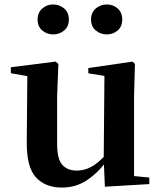

<svg xmlns="http://www.w3.org/2000/svg" viewBox="-20 -820 718 856"><path d="M255.7 16.2Q182.1 16.2 140.2 -29.3Q98.3 -74.7 99.3 -187.9L102 -497.7L132 -475.4L28.4 -493.5V-520.2L228 -545.4L240.2 -534.8L234.7 -388.7V-177.8Q234.7 -111 257.7 -85.3Q280.7 -59.5 321.8 -59.5Q364.7 -59.5 402.5 -85.8Q440.3 -112.1 469.6 -153.8L503.2 -103H456Q418.4 -51 368.8 -17.4Q319.2 16.2 255.7 16.2ZM447.6 12.4 442.4 -109.4V-111.9L445.6 -481.6L373.7 -493.2V-516.6L570.9 -545.4L581.6 -534.8L577.6 -388.7V-35L645.6 -28.5V0.7ZM216.7 -666.6Q189.5 -666.6 168.5 -684.1Q147.6 -701.6 147.6 -733.2Q147.6 -764.2 168.5 -782.2Q189.5 -800.1 216.7 -800.1Q245.2 -800.1 266.1 -782.2Q287 -764.2 287 -733.2Q287 -701.6 266.1 -684.1Q245.2 -666.6 216.7 -666.6ZM456 -666.6Q428.2 -666.6 407 -684.1Q385.9 -701.6 385.9 -733.2Q385.9 -764.2 407 -782.2Q428.2 -800.1 456 -800.1Q484.2 -800.1 504.6 -782.2Q525 -764.2 525 -733.2Q525 -701.6 504.6 -684.1Q484.2 -666.6 456 -666.6Z"/></svg>

Font: Noto Serif SC ExtraLight
Style: Regular
Weight: 200
Designer: Ryoko NISHIZUKA 西塚涼子 (kana & ideographs); Frank Grießhammer (Latin, Greek & Cyrillic); Wenlong ZHANG 张文龙 (bopomofo); San
Foundry: Adobe
Version: Version 2.002-H1;hotconv 1.1.0;makeotfexe 2.6.0